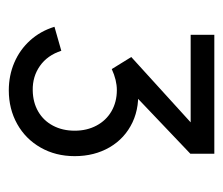

<svg xmlns="http://www.w3.org/2000/svg" viewBox="-55 -705 500 430"><g transform="rotate(90 195.0 -490.0)"><path d="M182.3 -259.7Q149 -259.7 120.1 -272.1Q91.2 -284.5 70.3 -307.7Q49.5 -330.8 40 -362L93.7 -377.3Q103.8 -346.2 127.7 -329.4Q151.5 -312.7 182.3 -313.3Q209.3 -313.7 229.8 -325.6Q250.3 -337.5 261.5 -358.8Q272.7 -380 272.7 -407.3Q272.7 -434.8 261.2 -456.2Q249.8 -477.7 229.1 -489.7Q208.3 -501.7 181.7 -501.7Q159.5 -501.7 134.7 -490.3L107.7 -534L283.7 -694L294 -667H58V-720H324.3V-666.3L173 -522.3L171.3 -548.3Q218 -553.7 253.9 -536.8Q289.8 -519.8 309.8 -485.7Q329.7 -451.5 329.7 -407.3Q329.7 -364.7 310.5 -331Q291.3 -297.3 257.7 -278.5Q224 -259.7 182.3 -259.7Z"/></g></svg>

Font: Hauora
Style: Regular
Weight: 400
Designer: Wayne Shih
Foundry: WCYS
Version: Version 1.001